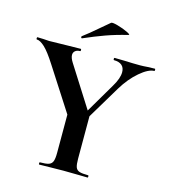

<svg xmlns="http://www.w3.org/2000/svg" viewBox="-117 -887 860 979"><g transform="rotate(15 313.5 -397.5)"><path d="M468 -564Q468 -588 453.5 -600.5Q439 -613 412 -613Q409 -613 409 -619Q409 -625 412 -625L465 -624Q511 -622 547 -622Q564 -622 588 -624L625 -625Q627 -625 627 -619Q627 -613 625 -613Q594 -613 549 -574.5Q504 -536 469 -478L339 -261L318 -278L441 -487Q468 -532 468 -564ZM5 -613Q2 -613 2 -619Q2 -625 5 -625L36 -624Q58 -622 67 -622Q102 -622 168 -624L234 -625Q236 -625 236 -619Q236 -613 234 -613Q217 -613 207.5 -605Q198 -597 198 -584Q198 -568 212 -546L356 -319L260 -274L108 -510Q71 -568 46.5 -590.5Q22 -613 5 -613ZM365 -319V-81Q365 -50 370 -36Q375 -22 389.5 -17Q404 -12 436 -12Q439 -12 439 -6Q439 0 436 0Q403 0 384 -1L309 -2L235 -1Q215 0 181 0Q179 0 179 -6Q179 -12 181 -12Q213 -12 228 -17Q243 -22 248.5 -36.5Q254 -51 254 -81V-310ZM225 -678Q221 -678 220 -682.5Q219 -687 222 -689Q251 -710 303 -755Q333 -781 348 -793Q353 -798 383.5 -789.5Q414 -781 437.5 -769.5Q461 -758 449 -756Q387 -741 335.5 -722.5Q284 -704 227 -679Z"/></g></svg>

Font: Cormorant SC
Style: Bold
Weight: 700
Designer: Christian Thalmann (Catharsis Fonts)
Foundry: Catharsis Fonts
Version: Version 4.000